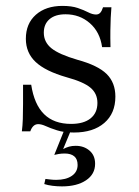

<svg xmlns="http://www.w3.org/2000/svg" viewBox="-20 -447 482 664"><path d="M235.5 11.3Q200.8 11.3 177 3.6Q153.2 -4 138.3 -10.9Q123.4 -17.7 112.1 -17.7Q93.5 -17.7 84.7 7.3H55.6Q58.1 -12.1 58.9 -35.1Q59.7 -58.1 59.7 -87.5Q59.7 -116.9 59.7 -154H87.9Q98.4 -85.5 132.7 -52Q166.9 -18.5 225.8 -18.5Q269.4 -18.5 293.1 -37.5Q316.9 -56.5 316.9 -91.1Q316.9 -123.4 293.1 -143.5Q269.4 -163.7 210.5 -179.8Q137.1 -200.8 103.2 -232.7Q69.4 -264.5 69.4 -312.9Q69.4 -365.3 104 -396Q138.7 -426.6 196 -426.6Q227.4 -426.6 248.8 -419.4Q270.2 -412.1 285.1 -404.4Q300 -396.8 312.1 -396.8Q321 -396.8 326.6 -402.8Q332.3 -408.9 336.3 -421.8H365.3Q363.7 -404.8 362.9 -385.5Q362.1 -366.1 361.7 -341.9Q361.3 -317.7 362.1 -283.9H333.1Q325.8 -336.3 290.7 -366.9Q255.6 -397.6 206.5 -397.6Q171 -397.6 151.2 -380.6Q131.5 -363.7 131.5 -333.9Q131.5 -301.6 157.7 -280.2Q183.9 -258.9 247.6 -240.3Q318.5 -221 348.8 -191.1Q379 -161.3 379 -112.9Q379 -54.8 340.7 -21.8Q302.4 11.3 235.5 11.3ZM194.4 197.6Q178.2 197.6 161.7 195.6Q145.2 193.5 133.1 189.5L137.1 171.8Q143.5 172.6 154 173.8Q164.5 175 174.2 175Q208.1 175 228.2 161.3Q248.4 147.6 248.4 123.4Q248.4 103.2 236.7 93.5Q225 83.9 204 83.9Q192.7 83.9 183.1 85.5Q173.4 87.1 167.7 88.7L202.4 2.4H225.8L198.4 68.5Q208.9 62.9 219 60.1Q229 57.3 241.9 57.3Q270.2 57.3 289.5 73.8Q308.9 90.3 308.9 119.4Q308.9 155.6 277.4 176.6Q246 197.6 194.4 197.6Z"/></svg>

Font: Playfair 5pt SemiExpanded Light Light
Style: Regular
Weight: 300
Version: Version 2.203